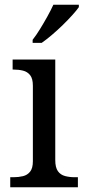

<svg xmlns="http://www.w3.org/2000/svg" viewBox="-20 -786 360 806"><path d="M23 0V-42H36Q58 -42 76.5 -46.5Q95 -51 106.5 -65.5Q118 -80 118 -109V-426Q118 -456 106.5 -470.5Q95 -485 76.5 -489.5Q58 -494 36 -494H33V-536H212V-114Q212 -83 223 -67.5Q234 -52 253 -47Q272 -42 294 -42H307V0ZM117 -619Q132 -638 148 -664Q164 -690 179 -717Q194 -744 204 -766H311V-756Q302 -743 284 -723Q266 -703 243.5 -681Q221 -659 198 -639.5Q175 -620 155 -606H117Z"/></svg>

Font: Noto Serif Kannada
Style: Regular
Weight: 400
Designer: Universal Thirst, Indian Type Foundry and the Monotype Design Team
Foundry: Monotype Imaging Inc.
Version: Version 2.003